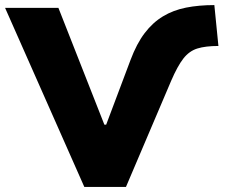

<svg xmlns="http://www.w3.org/2000/svg" viewBox="-36 -736 888 756"><path d="M296 0 -16 -705H194L375 -245H382L478 -500Q502 -564 533.5 -605.5Q565 -647 605.5 -671.5Q646 -696 696.5 -706Q747 -716 808 -716L824 -555Q773 -555 741 -545Q709 -535 686 -505.5Q663 -476 638 -418L460 0Z"/></svg>

Font: Nunito Sans 6pt Black
Style: Regular
Weight: 900
Version: Version 3.101;gftools[0.9.27]